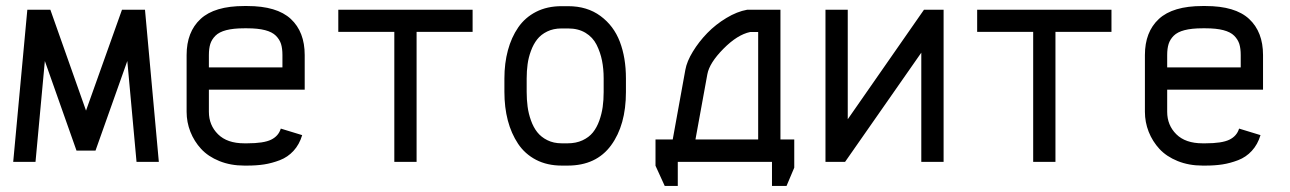

<svg xmlns="http://www.w3.org/2000/svg" viewBox="-20 -532 4239 631"><path d="M96.7 0H23.4L69.8 -500H145.5L262.7 -168.5L380.9 -500H456.5L502 0H428.7L398.4 -331.5L293.9 -37.1H231.4L127.4 -331.5Z M908.2 -310.5V-351.1Q908.2 -372.6 903.6 -387.5Q898.9 -402.3 886.7 -414.6Q874.5 -426.8 851.1 -432.9Q827.6 -439 792.5 -439H782.7Q747.1 -439 723.6 -432.9Q700.2 -426.8 688 -414.6Q675.8 -402.3 671.1 -387.5Q666.5 -372.6 666.5 -351.1V-310.5ZM666.5 -237.3V-164.6Q666.5 -120.6 696.5 -90.8Q726.6 -61 782.7 -61H792.5Q846.7 -61 871.1 -73Q895.5 -85 902.8 -109.4L973.1 -87.9Q963.9 -57.1 944.8 -36.4Q925.8 -15.6 899.7 -5.6Q873.5 4.4 848.4 8.3Q823.2 12.2 792.5 12.2H782.7Q737.8 12.2 700.9 -2.7Q664.1 -17.6 641.1 -42.5Q618.2 -67.4 605.7 -98.9Q593.3 -130.4 593.3 -164.6V-351.1Q593.3 -427.2 639.2 -469.7Q685.1 -512.2 782.7 -512.2H792.5Q890.1 -512.2 935.8 -469.7Q981.4 -427.2 981.4 -351.1V-237.3Z M1533.2 -500V-427.2H1349.1V0H1275.9V-427.2H1091.8V-500Z M1847.2 -438.5H1825.2Q1798.8 -438.5 1778.3 -428.5Q1757.8 -418.5 1745.4 -402.6Q1732.9 -386.7 1724.9 -364.7Q1716.8 -342.8 1713.9 -320.8Q1710.9 -298.8 1710.9 -273.9V-230Q1710.9 -204.6 1713.9 -181.9Q1716.8 -159.2 1724.9 -136.5Q1732.9 -113.8 1745.6 -97.7Q1758.3 -81.5 1778.8 -71.3Q1799.3 -61 1826.2 -61H1845.7Q1873 -61 1894.3 -70.8Q1915.5 -80.6 1928.5 -96.7Q1941.4 -112.8 1949.5 -135.3Q1957.5 -157.7 1960.7 -180.4Q1963.9 -203.1 1963.9 -229.5V-274.4Q1963.9 -305.7 1958.5 -332.8Q1953.1 -359.9 1940.7 -384.8Q1928.2 -409.7 1904.3 -424.1Q1880.4 -438.5 1847.2 -438.5ZM2037.1 -274.4V-229.5Q2037.1 -121.1 1988.3 -54.4Q1939.5 12.2 1845.7 12.2H1826.2Q1778.3 12.2 1741.7 -6.8Q1705.1 -25.9 1682.6 -59.6Q1660.2 -93.3 1648.9 -136.2Q1637.7 -179.2 1637.7 -230V-273.9Q1637.7 -324.2 1649.2 -366.7Q1660.6 -409.2 1683.1 -441.9Q1705.6 -474.6 1741.9 -493.2Q1778.3 -511.7 1825.2 -511.7H1847.2Q1909.7 -511.7 1953.4 -479.5Q1997.1 -447.3 2017.1 -394.8Q2037.1 -342.3 2037.1 -274.4Z M2265.6 -73.7H2471.7V-426.8H2445.3Q2403.3 -418 2357.4 -371.6Q2311.5 -325.2 2304.7 -288.1ZM2232.4 -302.7Q2237.3 -330.1 2257.1 -362.5Q2276.9 -395 2304.4 -423.3Q2332 -451.7 2367.2 -472.9Q2402.3 -494.1 2435.5 -500H2439H2544.9V-73.7H2590.3V19L2564.9 79.1H2517.1V0H2207.5V79.1H2164.6L2134.3 12.7V-73.7H2190.9Z M2692.9 0V-500H2766.1V-140.1L3016.6 -500H3081.1V0H3007.8V-358.9L2757.3 0Z M3632.8 -500V-427.2H3448.7V0H3375.5V-427.2H3191.4V-500Z M4057.6 -310.5V-351.1Q4057.6 -372.6 4053 -387.5Q4048.3 -402.3 4036.1 -414.6Q4023.9 -426.8 4000.5 -432.9Q3977.1 -439 3941.9 -439H3932.1Q3896.5 -439 3873 -432.9Q3849.6 -426.8 3837.4 -414.6Q3825.2 -402.3 3820.6 -387.5Q3815.9 -372.6 3815.9 -351.1V-310.5ZM3815.9 -237.3V-164.6Q3815.9 -120.6 3845.9 -90.8Q3876 -61 3932.1 -61H3941.9Q3996.1 -61 4020.5 -73Q4044.9 -85 4052.2 -109.4L4122.6 -87.9Q4113.3 -57.1 4094.2 -36.4Q4075.2 -15.6 4049.1 -5.6Q4022.9 4.4 3997.8 8.3Q3972.7 12.2 3941.9 12.2H3932.1Q3887.2 12.2 3850.3 -2.7Q3813.5 -17.6 3790.5 -42.5Q3767.6 -67.4 3755.1 -98.9Q3742.7 -130.4 3742.7 -164.6V-351.1Q3742.7 -427.2 3788.6 -469.7Q3834.5 -512.2 3932.1 -512.2H3941.9Q4039.6 -512.2 4085.2 -469.7Q4130.9 -427.2 4130.9 -351.1V-237.3Z"/></svg>

Font: Anka/Coder Condensed
Style: Regular
Weight: 400
Width: 4
Monospace: yes
Version: Version 1.100